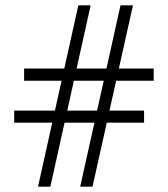

<svg xmlns="http://www.w3.org/2000/svg" viewBox="-20 -697 628 717"><path d="M325.5 0H279.5L430 -677H476.5ZM168 0H122L272.5 -677H318.5ZM518 -284V-239H33V-284ZM554 -441V-395.5H70V-441Z"/></svg>

Font: Newsreader 16pt 16pt Medium
Style: Regular
Weight: 500
Version: Version 1.003